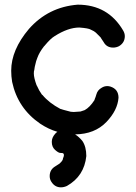

<svg xmlns="http://www.w3.org/2000/svg" viewBox="-20 -555 584 823"><path d="M226 10Q188 -1 152 -25Q56 -91 32 -204Q28 -228 28 -252Q28 -341 104 -431Q187 -525 313 -535Q443 -535 508 -424Q515 -412 515 -400Q515 -372 490 -357Q478 -351 465 -351Q437 -351 424 -375L412 -393V-394L391 -415Q385 -421 369 -428Q360 -434 320 -437Q272 -437 214 -400Q197 -390 172 -360Q171 -358 169 -357Q148 -330 140 -307L135 -293Q127 -263 127 -255Q125 -251 125 -240Q125 -222 137 -189L138 -188Q147 -167 160 -149L162 -148Q190 -114 239 -88Q242 -88 243 -87Q244 -86 283 -76L296 -75L325 -77L343 -83Q365 -95 385 -126L386 -130Q390 -139 393 -150Q398 -169 416 -179Q427 -186 440 -186Q446 -186 453 -184Q488 -173 488 -136Q484 -82 436 -32Q386 20 302 21Q319 32 333 49Q350 74 350 114Q341 200 267 242Q254 248 241 248Q215 248 200 224Q193 213 193 200Q193 172 217 158L231 149Q233 149 241.5 140Q250 131 250 124Q254 115 254 110Q254 102 247 101Q246 101 238 100.5Q230 100 216 87.5Q202 75 202 53Q202 35 216 19Q220 14 226 10Z"/></svg>

Font: Bad Comic
Style: Regular
Weight: 400
Designer: GGBotNet
Foundry: f0n7
Version: 0.9